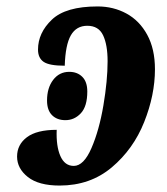

<svg xmlns="http://www.w3.org/2000/svg" viewBox="-20 -566 519 596"><path d="M33 -80Q33 -117 63.5 -140Q94 -163 156 -163Q154 -112 167.5 -81.5Q181 -51 209 -51Q240 -51 264 -106.5Q288 -162 301 -239Q314 -316 314 -376Q314 -427 300 -456.5Q286 -486 251 -486Q217 -486 200 -456.5Q183 -427 181 -362Q133 -362 115.5 -374Q98 -386 98 -412Q98 -464 141 -505Q184 -546 283 -546Q332 -546 372.5 -524Q413 -502 437 -458Q461 -414 461 -351Q461 -271 427.5 -187Q394 -103 327 -46.5Q260 10 165 10Q100 10 66.5 -16.5Q33 -43 33 -80ZM126 -254Q126 -293 145 -318Q164 -343 195 -343Q220 -343 235.5 -327.5Q251 -312 251 -282Q251 -236 231 -214.5Q211 -193 183 -193Q157 -193 141.5 -208.5Q126 -224 126 -254Z"/></svg>

Font: Noto Serif CondExtraBold
Style: Italic
Weight: 800
Width: 3
Italic angle: -12°
Designer: Monotype Design Team
Foundry: Monotype Imaging Inc.
Version: Version 1.001